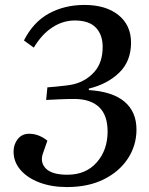

<svg xmlns="http://www.w3.org/2000/svg" viewBox="-20 -745 604 778"><path d="M77 -581Q115 -656 178.5 -690.5Q242 -725 322 -725Q409 -725 460 -684Q511 -643 511 -572Q511 -497 463 -450.5Q415 -404 340 -386V-380Q436 -374 484.5 -333Q533 -292 533 -220Q533 -156 498.5 -103Q464 -50 401 -18.5Q338 13 251 13Q189 13 140 -5.5Q91 -24 63 -56.5Q35 -89 35 -131Q35 -160 52 -181.5Q69 -203 98 -203Q137 -203 172 -175L156 -129Q140 -90 164.5 -63.5Q189 -37 253 -37Q328 -37 372 -87Q416 -137 416 -212Q416 -279 381 -311.5Q346 -344 281 -344Q252 -344 218.5 -342.5Q185 -341 167 -340L172 -391Q186 -392 207 -394Q228 -396 248 -398.5Q268 -401 280 -404Q330 -417 363 -454.5Q396 -492 396 -555Q396 -604 368.5 -633Q341 -662 283 -662Q235 -662 192 -634Q149 -606 117 -552Z"/></svg>

Font: Literata 36pt Medium
Style: Italic
Weight: 500
Italic angle: -2°
Designer: Latin by Veronika Burian and Jose Scaglione. Greek by Irene Vlachou. Cyrillic by Vera Evstafieva
Foundry: TypeTogether
Version: Version 3.002